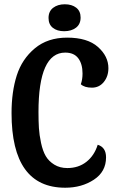

<svg xmlns="http://www.w3.org/2000/svg" viewBox="-20 -856 552 898"><path d="M357 -774Q357 -743 335.5 -726.5Q314 -710 280 -710Q247 -710 227 -726Q207 -742 207 -772Q207 -803 228.5 -819.5Q250 -836 283 -836Q316 -836 336.5 -820Q357 -804 357 -774ZM285 -610Q160 -610 160 -332Q160 -289 162 -257Q164 -225 172 -187.5Q180 -150 194 -126Q208 -102 234 -86Q260 -70 295 -70Q347 -70 384 -99Q421 -128 437 -179Q476 -167 476 -120Q476 -53 419 -15.5Q362 22 285 22Q34 22 34 -327Q34 -427 58.5 -503.5Q83 -580 143 -630Q203 -680 294 -680Q389 -680 438 -636.5Q487 -593 487 -537Q487 -499 465.5 -472.5Q444 -446 410 -446Q375 -446 358 -462Q366 -484 366 -512Q366 -557 346 -583.5Q326 -610 285 -610Z"/></svg>

Font: Sansita
Style: Regular
Weight: 400
Designer: Pablo Cosgaya
Foundry: Omnibus-Type
Version: Version 1.006;hotconv 1.0.109;makeotfexe 2.5.65596